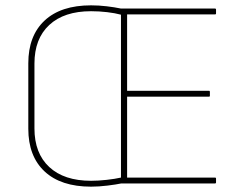

<svg xmlns="http://www.w3.org/2000/svg" viewBox="-20 -687 918 719"><path d="M321 12Q208 12 147 -45Q86 -102 86 -205V-450Q86 -553 147 -610Q208 -667 321 -667Q350 -667 379.5 -663.5Q409 -660 433 -655H785Q789 -655 789 -651V-637Q789 -633 785 -633H456V-347H763Q766 -347 766 -343V-328Q766 -325 763 -325H456V-22H785Q789 -22 789 -18V-4Q789 0 785 0H434Q415 4 382.5 8Q350 12 321 12ZM321 -10Q348 -10 379.5 -13.5Q411 -17 433 -22V-632Q411 -638 381 -641.5Q351 -645 321 -645Q220 -645 164.5 -593.5Q109 -542 109 -449V-206Q109 -113 164.5 -61.5Q220 -10 321 -10Z"/></svg>

Font: Sofia Sans Thin
Style: Regular
Weight: 250
Designer: Botio Nikoltchev, Ani Petrova
Foundry: lettersoup
Version: Version 4.101